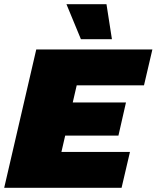

<svg xmlns="http://www.w3.org/2000/svg" viewBox="-28 -896 747 916"><path d="M-8 0 145 -660H699L659 -489H338L319 -407H573L537 -249H283L265 -171H592L552 0ZM480 -876 506 -709H358L289 -876Z"/></svg>

Font: Work Sans Black
Style: Italic
Weight: 900
Italic angle: -13°
Designer: Wei Huang
Foundry: Wei Huang
Version: Version 2.009; ttfautohint (v1.8.3)